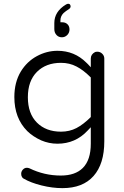

<svg xmlns="http://www.w3.org/2000/svg" viewBox="-20 -767 656 1013"><path d="M346.7 -611.3Q346.7 -628.9 335.9 -639.2Q325.2 -649.4 308.6 -649.4H298.8V-659.2Q298.8 -681.6 315.4 -698.2Q326.2 -708 344.7 -719.7Q352.5 -725.6 352.5 -733.4Q352.5 -739.3 348.6 -744.1Q344.7 -747.1 339.8 -747.1Q335 -747.1 328.1 -743.2Q266.6 -706.1 266.6 -645.5V-613.3Q266.6 -593.8 279.3 -581.1Q290 -570.3 306.6 -570.3Q323.2 -570.3 335 -582.5Q346.7 -594.7 346.7 -611.3ZM309.6 225.6Q417 225.6 473.6 161.6Q530.3 97.7 530.3 -21.5V-458Q530.3 -472.7 519.5 -483.4Q508.8 -494.1 494.1 -494.1Q485.4 -494.1 481.4 -492.2Q459 -480.5 459 -458V-412.1Q439.5 -433.6 435.5 -436.5Q373 -499 283.2 -499Q226.6 -499 174.3 -470.7Q122.1 -442.4 89.8 -389.6Q55.7 -333 55.7 -254.9Q55.7 -143.6 124 -75.2Q154.3 -45.9 197.3 -26.4Q238.3 -8.8 283.2 -8.8Q377.9 -8.8 442.4 -78.1L459 -95.7V-8.8Q459 77.1 417 119.1Q377 159.2 300.8 159.2Q213.9 159.2 135.7 121.1Q127.9 118.2 122.1 118.2Q109.4 118.2 100.6 127.9Q91.8 137.7 91.8 149.4Q91.8 159.2 94.7 164.1Q97.7 168.9 99.6 171.9L105.5 175.8Q142.6 197.3 199.2 211.4Q255.9 225.6 309.6 225.6ZM301.8 -72.3Q222.7 -72.3 174.8 -120.1Q127 -168 127 -253.9Q127 -339.8 174.8 -387.7Q222.7 -435.5 301.8 -435.5Q346.7 -435.5 383.8 -416Q419.9 -397.5 459 -358.4V-149.4Q419.9 -110.4 383.3 -91.3Q346.7 -72.3 301.8 -72.3Z"/></svg>

Font: FakePearl
Style: ExtraLight
Weight: 300
Version: Version 1.2